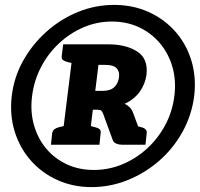

<svg xmlns="http://www.w3.org/2000/svg" viewBox="-20 -757 816 784"><path d="M188 -166 193 -213Q195 -224 202.5 -229.5Q210 -235 222 -238L240 -242L272 -500L255 -504Q243 -507 237 -512Q231 -517 232 -528L238 -576H422Q495 -576 540.5 -546.5Q586 -517 578 -451Q573 -414 551 -383Q529 -352 489 -333Q500 -328 508.5 -320Q517 -312 522 -300L544 -241L555 -238Q582 -232 579 -213L574 -166H478Q466 -166 455 -170.5Q444 -175 440 -186L401 -293Q398 -301 393.5 -305Q389 -309 376 -309H359L351 -242L367 -238Q380 -235 386.5 -229.5Q393 -224 391 -213L386 -166ZM369 -386H400Q431 -386 447 -401.5Q463 -417 466 -442Q469 -465 456 -478.5Q443 -492 412 -492H382ZM354 7Q278 7 214 -22Q150 -51 105 -102.5Q60 -154 39.5 -221.5Q19 -289 28 -365Q37 -442 74.5 -509Q112 -576 169.5 -627.5Q227 -679 298 -708Q369 -737 446 -737Q523 -737 587 -708Q651 -679 696 -628Q741 -577 761.5 -509.5Q782 -442 773 -365Q763 -287 725.5 -219Q688 -151 630 -100.5Q572 -50 501 -21.5Q430 7 354 7ZM363 -63Q424 -63 479.5 -86Q535 -109 580 -150Q625 -191 654.5 -246Q684 -301 692 -365Q700 -429 684 -484Q668 -539 633 -580.5Q598 -622 548 -645.5Q498 -669 437 -669Q376 -669 321 -645.5Q266 -622 221 -580Q176 -538 147.5 -483Q119 -428 111 -365Q103 -302 118.5 -247Q134 -192 168 -151Q202 -110 252 -86.5Q302 -63 363 -63Z"/></svg>

Font: Aleo Black
Style: Italic
Weight: 900
Italic angle: -7°
Designer: Alessio Laiso
Foundry: Alessio Laiso
Version: Version 2.001;gftools[0.9.29]